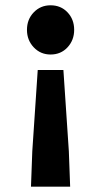

<svg xmlns="http://www.w3.org/2000/svg" viewBox="-20 -528 380 722"><path d="M96.5 173.9 101.4 41 121.9 -264.8H218.4L238.9 41L243.8 173.9ZM170.1 -323Q132.4 -323 106.9 -350Q81.4 -377 81.4 -415.7Q81.4 -455.2 106.9 -481.6Q132.4 -508.1 170.1 -508.1Q208.9 -508.1 233.9 -481.6Q258.9 -455.2 258.9 -415.7Q258.9 -377 233.9 -350Q208.9 -323 170.1 -323Z"/></svg>

Font: SourceSans3VF
Style: Regular
Weight: 200
Designer: Paul D. Hunt
Foundry: Adobe
Version: Version 3.052;hotconv 1.1.0;makeotfexe 2.6.0